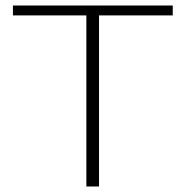

<svg xmlns="http://www.w3.org/2000/svg" viewBox="-20 -678 675 698"><path d="M294 0V-658H340V0ZM27 -622V-658H608V-622Z"/></svg>

Font: Ysabeau SC ExtraLight
Style: Regular
Weight: 250
Designer: Christian Thalmann (Catharsis Fonts)
Version: Version 2.001;gftools[0.9.30]; featfreeze: smcp